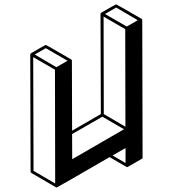

<svg xmlns="http://www.w3.org/2000/svg" viewBox="-20 -853 772 858"><path d="M233.4 -15.1Q232.4 -15.1 231.9 -15.6H231V-16.1H230L120.1 -80.1Q116.7 -82 116.7 -85.9L115.2 -609.9Q115.7 -613.3 118.7 -615.2Q182.6 -652.3 184.6 -652.3Q186.5 -652.3 243.2 -619.1L298.8 -586.9Q299.3 -586.9 299.3 -586.4Q299.8 -586.4 299.8 -585.9L300.8 -585L301.3 -582.5Q301.3 -425.3 302.2 -269L430.7 -343.3L429.2 -791Q429.7 -791 429.7 -791.5Q429.7 -794.9 432.6 -796.4Q497.1 -833.5 499 -833.5Q501 -833.5 612.3 -769L613.3 -768.1Q613.8 -768.1 613.8 -767.6H614.3L615.2 -765.6V-764.6Q615.7 -764.6 615.7 -764.2L617.2 -149.4Q617.2 -145.5 614.3 -143.6L549.8 -106.4H546.4L469.7 -150.9Q235.4 -15.1 233.4 -15.1ZM546.4 -734.4 595.7 -762.7 499 -819.3 449.2 -790.5ZM540.5 -286.6 539.6 -722.7 442.9 -778.8 443.8 -343.3ZM302.7 -141.6 534.2 -275.4 437.5 -331.5 302.2 -253.9ZM226.6 -33.2 225.6 -541.5 128.4 -597.7 129.9 -89.4ZM231.9 -552.7 281.7 -581.5 184.6 -637.7 135.3 -609.4ZM541 -124.5V-191.4L482.9 -158.2Q512.2 -141.1 541 -124.5Z"/></svg>

Font: 3D Isometric
Style: Bold
Weight: 700
Designer: GGBotNet
Foundry: GGBotNet
Version: 1.14